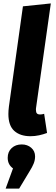

<svg xmlns="http://www.w3.org/2000/svg" viewBox="-20 -779 327 1122"><path d="M255 -2Q234 6 209 11.5Q184 17 158 17Q98 17 63.5 -14Q29 -45 29 -113Q29 -132 32 -156L114 -742L277 -759L191 -151Q190 -147 190 -143V-137Q190 -122 196 -116Q202 -110 213 -110Q226 -110 238 -114ZM56 205Q25 183 25 143Q25 108 48 86.5Q71 65 107 65Q140 65 162.5 84.5Q185 104 185 135Q185 157 176.5 177.5Q168 198 154 220L92 323H13Z"/></svg>

Font: Szlgxwxxxixliatcpuztgldltzi
Style: Regular
Weight: 700
Italic angle: -8°
Designer: Carrois Corporate & Edenspiekermann
Foundry: Carrois Corporate GbR & Edenspiekermann AG
Version: Version 2.001